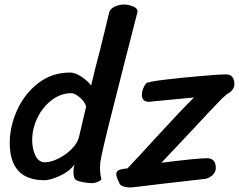

<svg xmlns="http://www.w3.org/2000/svg" viewBox="-20 -795 1054 847"><path d="M527 -775Q545 -775 566 -767Q587 -759 587 -744L524 -498Q441 -175 427 -104Q421 -74 421 -58Q421 -31 427 -5Q425 1 411.5 7Q398 13 387 13Q367 13 343 8Q319 3 313 -3Q304 -11 304 -35Q304 -53 308 -69Q287 -39 244.5 -19.5Q202 0 176 0Q23 0 23 -165Q23 -237 55.5 -309Q88 -381 148.5 -428Q209 -475 289 -475Q311 -475 338 -457.5Q365 -440 382 -418Q404 -511 421 -573Q429 -606 439.5 -648.5Q450 -691 462 -741Q466 -756 485.5 -765.5Q505 -775 527 -775ZM594 28Q557 32 556 32Q538 32 523.5 27Q509 22 507 14Q505 9 499 -4Q493 -17 493 -26Q493 -35 498 -40Q503 -46 519.5 -49Q536 -52 542 -52Q590 -102 669 -189Q779 -309 836 -365L637 -346Q606 -346 606 -377Q606 -402 624 -427Q629 -434 703 -443Q777 -452 864.5 -459.5Q952 -467 976 -467Q1014 -467 1014 -423Q1014 -410 1005 -398.5Q996 -387 983 -381L961 -362Q906 -306 826 -219L692 -77Q850 -97 894 -97Q932 -97 932 -53Q932 -36 917.5 -22.5Q903 -9 886 -6Q630 23 594 28ZM295 -384Q249 -384 209 -354Q169 -324 145.5 -276Q122 -228 122 -177Q122 -139 136 -109Q150 -79 179 -79Q204 -79 237.5 -95.5Q271 -112 297 -138.5Q323 -165 329 -193L360 -325Q354 -347 331.5 -365.5Q309 -384 295 -384Z"/></svg>

Font: Sriracha
Style: Regular
Weight: 400
Designer: Suppakit Chalermlarp
Version: Version 1.002g